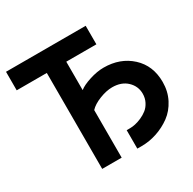

<svg xmlns="http://www.w3.org/2000/svg" viewBox="-155 -858 1021 1017"><g transform="rotate(-30 356.0 -350.0)"><path d="M189 0V-586.9H4.9V-700.2H492.2V-586.9H308.1V-413.1Q330.1 -431.2 376.5 -446Q422.9 -460.9 462.9 -460.9Q564 -460.9 630.4 -399.9Q696.8 -338.9 696.8 -238.8Q696.8 -181.6 672.6 -134.8Q648.4 -87.9 609.4 -59.3Q570.3 -30.8 524.2 -15.4Q478 0 431.2 0H403.8V-112.8H424.8Q439 -112.8 456.5 -116.5Q474.1 -120.1 495.4 -129.4Q516.6 -138.7 533.9 -152.3Q551.3 -166 562.7 -188.5Q574.2 -210.9 574.2 -237.8Q574.2 -283.7 540.5 -315.9Q506.8 -348.1 450.2 -348.1Q415 -348.1 372.6 -331.5Q330.1 -314.9 308.1 -291V0Z"/></g></svg>

Font: Cakra Normal
Style: Regular
Weight: 400
Designer: Lucia Kollert, Vojtech Kollert
Foundry: OoM Type
Version: Version 1.000;Glyphs 3.1.1 (3148)